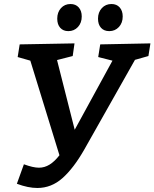

<svg xmlns="http://www.w3.org/2000/svg" viewBox="-20 -918 769 956"><path d="M729 -702 719 -639 652 -620 400 -174Q347 -81 291.5 -31.5Q236 18 166 18Q120 18 64 -3L99 -100Q145 -83 174 -83Q202 -83 227 -98.5Q252 -114 276 -145L131 -616L68 -634L78 -697L351 -702L342 -639L264 -619L352 -272L540 -616L469 -634L479 -697ZM265 -825Q265 -857 283.5 -877.5Q302 -898 331 -898Q357 -898 372 -881Q387 -864 387 -836Q387 -804 368 -783.5Q349 -763 320 -763Q295 -763 280 -779.5Q265 -796 265 -825ZM468 -825Q468 -857 487 -877.5Q506 -898 535 -898Q561 -898 576 -881Q591 -864 591 -836Q591 -804 572 -783.5Q553 -763 524 -763Q498 -763 483 -779.5Q468 -796 468 -825Z"/></svg>

Font: Bitter Pro SemiBold
Style: Italic
Weight: 600
Italic angle: -9°
Designer: Sol Matas, and Bitter project Authors
Foundry: Sol Matas
Version: Version 1.010